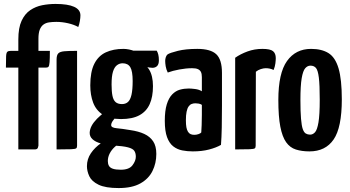

<svg xmlns="http://www.w3.org/2000/svg" viewBox="-20 -758 1776 974"><path d="M73 0V-415H10Q10 -455 11 -473Q12 -491 17.5 -495.5Q23 -500 35 -500H73V-558Q73 -617 89.5 -652.5Q106 -688 133.5 -706.5Q161 -725 194 -731.5Q227 -738 262 -738Q324 -738 356 -723.5Q388 -709 388 -680Q388 -668 385 -650.5Q382 -633 377 -621Q356 -633 325.5 -640Q295 -647 266 -647Q246 -647 229 -644.5Q212 -642 200 -633Q188 -624 181.5 -607Q175 -590 175 -561V-500H233Q233 -461 231.5 -442.5Q230 -424 226 -419.5Q222 -415 213 -415H175V-19Q175 -19 172.5 -9.5Q170 0 156 0ZM267 0V-455Q267 -478 275.5 -487Q284 -496 306.5 -498Q329 -500 371 -500V-19Q371 -9 366.5 -5.5Q362 -2 340.5 -1Q319 0 267 0Z M582 196Q515 196 480 179Q445 162 433 136Q421 110 421 85Q421 49 441 19.5Q461 -10 493 -32Q525 -54 563 -65L597 -35Q579 -28 562.5 -13Q546 2 536.5 20.5Q527 39 527 59Q527 73 532.5 83Q538 93 552.5 98Q567 103 593 103Q635 103 652 80.5Q669 58 669 37Q669 19 661.5 7.5Q654 -4 629.5 -10.5Q605 -17 555 -20Q518 -23 491 -30.5Q464 -38 449 -52Q434 -66 435 -86Q436 -103 445 -120Q454 -137 472.5 -156Q491 -175 519 -195L580 -175Q578 -174 569 -165Q560 -156 552 -144.5Q544 -133 544 -123Q544 -110 572 -107.5Q600 -105 641 -98Q683 -92 712 -78.5Q741 -65 757 -41Q773 -17 773 23Q773 70 753.5 109.5Q734 149 692 172.5Q650 196 582 196ZM594 -154Q535 -154 501 -176.5Q467 -199 452.5 -237.5Q438 -276 438 -325Q438 -394 458.5 -434.5Q479 -475 517 -492.5Q555 -510 606 -510Q619 -510 634.5 -507Q650 -504 664 -498L683 -453Q716 -438 736 -406Q756 -374 756 -321Q756 -267 739.5 -230Q723 -193 687.5 -173.5Q652 -154 594 -154ZM599 -230Q617 -230 629 -240.5Q641 -251 647 -277Q653 -303 653 -347Q653 -397 641 -417Q629 -437 602 -437Q586 -437 573 -427Q560 -417 553 -394Q546 -371 546 -329Q546 -294 550.5 -272Q555 -250 566.5 -240Q578 -230 599 -230ZM753 -414Q738 -414 715.5 -420.5Q693 -427 670 -436Q647 -445 632.5 -452Q618 -459 618 -459L619 -501H775Q780 -493 783 -481Q786 -469 786 -452Q786 -432 777 -423Q768 -414 753 -414Z M958 10Q930 10 904.5 5Q879 0 859 -15.5Q839 -31 827.5 -62Q816 -93 816 -145Q816 -196 826 -228.5Q836 -261 853.5 -279Q871 -297 892.5 -303Q914 -309 937 -309Q949 -309 969.5 -306.5Q990 -304 1004 -295Q1004 -295 1004 -307.5Q1004 -320 1004 -336.5Q1004 -353 1004 -367Q1004 -384 999 -393.5Q994 -403 983.5 -407.5Q973 -412 955 -412Q924 -412 889.5 -405.5Q855 -399 831 -390Q823 -406 820.5 -422Q818 -438 818 -449Q818 -458 821 -467.5Q824 -477 830 -482Q842 -490 882 -500Q922 -510 981 -510Q1048 -510 1077 -483Q1106 -456 1106 -388V-339Q1106 -282 1106 -223Q1106 -164 1105 -112Q1104 -60 1101 -23Q1077 -9 1040.5 0.5Q1004 10 958 10ZM966 -74Q976 -74 986.5 -77.5Q997 -81 1001 -86Q1002 -99 1003 -123.5Q1004 -148 1004 -175.5Q1004 -203 1004 -226Q997 -231 987.5 -232.5Q978 -234 971 -234Q961 -234 952 -230.5Q943 -227 936.5 -217.5Q930 -208 926.5 -191Q923 -174 923 -148Q923 -126 925.5 -112.5Q928 -99 933.5 -90Q939 -81 947 -77.5Q955 -74 966 -74Z M1173 0V-465Q1200 -484 1235.5 -497Q1271 -510 1311 -510Q1351 -510 1365 -498.5Q1379 -487 1379 -463Q1379 -453 1377 -436.5Q1375 -420 1368 -403Q1358 -408 1348 -410Q1338 -412 1328 -412Q1317 -412 1303 -407.5Q1289 -403 1278 -394L1277 -19Q1277 -9 1272.5 -5.5Q1268 -2 1246.5 -1Q1225 0 1173 0Z M1550 10Q1511 10 1481 0.5Q1451 -9 1431.5 -36.5Q1412 -64 1402 -115.5Q1392 -167 1392 -251Q1392 -387 1436 -448.5Q1480 -510 1558 -510Q1612 -510 1646.5 -488.5Q1681 -467 1697.5 -411Q1714 -355 1714 -254Q1714 -111 1672.5 -50.5Q1631 10 1550 10ZM1553 -75Q1567 -75 1578 -87Q1589 -99 1595.5 -137Q1602 -175 1602 -252Q1602 -327 1597.5 -364Q1593 -401 1583 -413Q1573 -425 1555 -425Q1540 -425 1528.5 -412Q1517 -399 1510.5 -361.5Q1504 -324 1504 -251Q1504 -192 1507 -156Q1510 -120 1516 -103Q1522 -86 1531.5 -80.5Q1541 -75 1553 -75Z"/></svg>

Font: Yanone Kaffeesatz SemiBold
Style: Regular
Weight: 600
Designer: Yanone (Cyrillic: Daniel Pouzeot, Huerta Tipografica, and Cyreal)
Foundry: Yanone
Version: Version 2.003